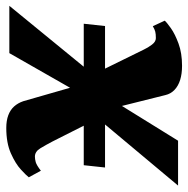

<svg xmlns="http://www.w3.org/2000/svg" viewBox="-50 -590 614 627"><g transform="rotate(90 257.5 -277.0)"><path d="M362.5 10Q338.5 10 321 3.5Q303.5 -3 292.2 -15.5Q281 -28 275 -45.5L212.5 -263L263.5 -255L118 0H-36.5L229 -324.5L216 -216L106.5 -439Q100 -453 90.2 -465.8Q80.5 -478.5 69 -478.5Q55.5 -478.5 47.8 -476.5Q40 -474.5 30 -468.5L12 -507.5Q17.5 -514 36.5 -527.5Q55.5 -541 86.8 -552.5Q118 -564 159.5 -564Q185.5 -564 205.5 -557.8Q225.5 -551.5 238.2 -539.2Q251 -527 255 -509.5L306.5 -303.5L256 -312L404 -551H550.5L289.5 -239L302.5 -347L407 -140Q418 -119 428.8 -101.2Q439.5 -83.5 456 -83.5Q464 -83.5 474 -86.2Q484 -89 502 -103L523.5 -63.5Q517.5 -55.5 498.2 -37.8Q479 -20 445.2 -5Q411.5 10 362.5 10ZM22 -243 29.5 -312.5H491.5L484 -243Z"/></g></svg>

Font: Merriweather 28pt Black
Style: Italic
Weight: 900
Italic angle: -7.8°
Version: Version 2.101